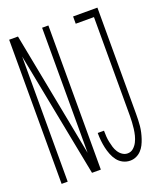

<svg xmlns="http://www.w3.org/2000/svg" viewBox="-138 -824 775 920"><g transform="rotate(-20 250.0 -363.5)"><path d="M19 0V-735H64L187 -97V-735H219V0H174L50 -638V0ZM367 8Q348 8 331 -0.5Q314 -9 302.5 -24Q291 -39 284 -57Q277 -75 273 -93Q269 -111 267 -130Q265 -149 265 -168V-170H297V-168Q297 -154 298 -139.5Q299 -125 302 -111Q305 -97 309 -83.5Q313 -70 321 -57.5Q329 -45 341 -37Q353 -29 367 -29Q384 -29 396.5 -40Q409 -51 416.5 -66Q424 -81 428 -97Q432 -113 434 -129.5Q436 -146 437 -162.5Q438 -179 438 -195V-698H345V-735H469V-195Q469 -179 468.5 -163.5Q468 -148 466.5 -132.5Q465 -117 461.5 -101.5Q458 -86 453 -71Q448 -56 441 -42Q434 -28 423 -16.5Q412 -5 397.5 1.5Q383 8 367 8Z"/></g></svg>

Font: Iosevka Extralight
Style: Regular
Weight: 200
Monospace: yes
Designer: Belleve Invis
Foundry: Belleve Invis
Version: Version 32.0.1; ttfautohint (v1.8.4)